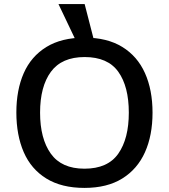

<svg xmlns="http://www.w3.org/2000/svg" viewBox="-20 -909 826 939"><path d="M726 -358Q726 -247 689 -164.5Q652 -82 578 -36Q504 10 393 10Q281 10 206.5 -36Q132 -82 96 -165Q60 -248 60 -359Q60 -469 96 -551Q132 -633 206.5 -679Q281 -725 394 -725Q504 -725 578 -679.5Q652 -634 689 -551.5Q726 -469 726 -358ZM176 -358Q176 -231 228.5 -157.5Q281 -84 393 -84Q507 -84 558.5 -157.5Q610 -231 610 -358Q610 -486 558.5 -558Q507 -630 394 -630Q282 -630 229 -558Q176 -486 176 -358ZM377 -656 266 -889H394L454 -656Z"/></svg>

Font: Noto Sans Nag Mundari Medium
Style: Regular
Weight: 500
Version: Version 1.000